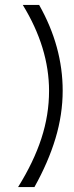

<svg xmlns="http://www.w3.org/2000/svg" viewBox="-20 -757 299 775"><path d="M138 -737Q233 -569 233 -391Q233 -295 204 -198.5Q175 -102 119 -2H53Q116 -103 147 -198Q178 -293 178 -390Q178 -564 72 -737Z"/></svg>

Font: Fundamental  Brigade Scvhlank
Style: Regular
Weight: 100
Designer: Peter Wiegel, original typeface by Arno Drescher 1935
Foundry: Peter Wiegel
Version: Version 0.000 2012 initial release